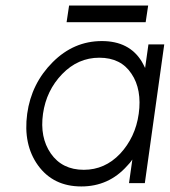

<svg xmlns="http://www.w3.org/2000/svg" viewBox="-20 -660 612 692"><path d="M220 -580H505L514 -640H229ZM515 -500 503 -415Q500 -421 497 -427Q494 -433 491 -438Q446 -512 347 -512Q246 -512 170 -436Q93 -359 78 -250Q63 -139 117 -64Q172 12 273 12Q372 12 438 -62Q443 -67 448 -73Q453 -79 457 -85L445 0H502L572 -500ZM338 -452Q416 -452 454 -394Q473 -366 479.5 -329.5Q486 -293 480 -250Q474 -207 457 -171Q440 -135 413 -106Q358 -48 282 -48Q204 -48 163 -107Q123 -165 135 -250Q147 -334 204 -393Q261 -452 338 -452Z"/></svg>

Font: Unageo
Style: Light-Italic
Weight: 300
Designer: Richard Sepsi
Foundry: Richard Sepsi
Version: Version 2.000